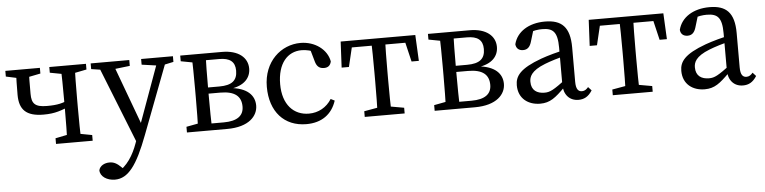

<svg xmlns="http://www.w3.org/2000/svg" viewBox="-45 -708 4697 1179"><g transform="rotate(-5 2303.5 -118.5)"><path d="M10 -439 103 -419H123L223 -439V-474H10V-439ZM221 -186C295 -186 330 -202 394 -227V-268C342 -245 314 -237 246 -237C172 -237 152 -260 152 -320C152 -382 152 -427 154 -474H75C73 -423 72 -372 72 -321C72 -230 113 -186 221 -186ZM281 0H507V-35L401 -55H381L281 -35V0ZM281 -439 387 -419H407L507 -439V-474H281V-439ZM351 0H437C435 -45 434 -146 434 -210V-264C434 -328 435 -429 437 -474H351C353 -429 354 -328 354 -264V-210C354 -146 353 -45 351 0Z M623 250C705 250 761 174 829 -6L1007 -474H953L799 -49L768 38C743 108 703 177 636 210L663 232L702 210L671 179C644 152 624 142 598 142C568 142 539 156 532 184C532 223 574 250 623 250ZM783 52 824 -48 817 -68 667 -474H574L783 52ZM536 -439 634 -424H654L774 -438V-474H536V-439ZM847 -439 953 -424H973L1043 -439V-474H847V-439Z M1088 0H1201V-55H1194L1088 -35V0ZM1088 -439 1194 -419H1201V-474H1088V-439ZM1158 0H1244C1242 -45 1241 -146 1241 -210V-251C1241 -328 1242 -429 1244 -474H1158C1160 -429 1161 -328 1161 -264V-210C1161 -146 1160 -45 1158 0ZM1201 0H1336C1472 0 1526 -65 1526 -128C1526 -190 1482 -240 1373 -249V-243C1466 -254 1503 -303 1503 -358C1503 -426 1446 -474 1346 -474H1201V-432H1325C1389 -432 1422 -408 1422 -352C1422 -292 1389 -264 1311 -264H1201V-226H1313C1403 -226 1442 -192 1442 -129C1442 -73 1402 -42 1319 -42H1201V0Z M1824 13C1918 13 1982 -33 2009 -116L1985 -128C1954 -78 1903 -50 1845 -50C1751 -50 1684 -119 1684 -245C1684 -373 1746 -442 1833 -442C1861 -442 1895 -435 1929 -417L1883 -454L1908 -366C1915 -341 1928 -321 1961 -321C1986 -321 2001 -333 2006 -358C1993 -432 1919 -487 1830 -487C1711 -487 1601 -393 1601 -236C1601 -83 1687 13 1824 13Z M2069 -314H2114L2152 -474L2102 -432H2512L2462 -474L2500 -314H2545L2537 -474H2077L2069 -314ZM2184 0H2430V-35L2317 -55H2297L2184 -35V0ZM2264 0H2350C2348 -45 2347 -146 2347 -210V-264C2347 -328 2348 -429 2350 -474H2264C2266 -429 2267 -328 2267 -264V-210C2267 -146 2266 -45 2264 0Z M2615 0H2728V-55H2721L2615 -35V0ZM2615 -439 2721 -419H2728V-474H2615V-439ZM2685 0H2771C2769 -45 2768 -146 2768 -210V-251C2768 -328 2769 -429 2771 -474H2685C2687 -429 2688 -328 2688 -264V-210C2688 -146 2687 -45 2685 0ZM2728 0H2863C2999 0 3053 -65 3053 -128C3053 -190 3009 -240 2900 -249V-243C2993 -254 3030 -303 3030 -358C3030 -426 2973 -474 2873 -474H2728V-432H2852C2916 -432 2949 -408 2949 -352C2949 -292 2916 -264 2838 -264H2728V-226H2840C2930 -226 2969 -192 2969 -129C2969 -73 2929 -42 2846 -42H2728V0Z M3265 13C3326 13 3360 -15 3420 -75H3449L3435 -125C3353 -64 3332 -52 3297 -52C3251 -52 3216 -73 3216 -126C3216 -155 3226 -193 3316 -228C3346 -240 3405 -259 3450 -268V-304C3400 -295 3337 -277 3295 -262C3161 -213 3131 -168 3131 -112C3131 -29 3192 13 3265 13ZM3501 10C3535 10 3562 -3 3586 -41L3566 -63C3555 -50 3544 -41 3527 -41C3504 -41 3490 -57 3490 -102V-314C3490 -440 3440 -487 3337 -487C3237 -487 3163 -440 3144 -364C3146 -339 3162 -324 3189 -324C3216 -324 3231 -340 3240 -369L3266 -455L3226 -424C3263 -439 3293 -442 3316 -442C3382 -442 3410 -418 3410 -320V-92C3410 -30 3446 10 3501 10Z M3598 -314H3643L3681 -474L3631 -432H4041L3991 -474L4029 -314H4074L4066 -474H3606L3598 -314ZM3713 0H3959V-35L3846 -55H3826L3713 -35V0ZM3793 0H3879C3877 -45 3876 -146 3876 -210V-264C3876 -328 3877 -429 3879 -474H3793C3795 -429 3796 -328 3796 -264V-210C3796 -146 3795 -45 3793 0Z M4279 13C4340 13 4374 -15 4434 -75H4463L4449 -125C4367 -64 4346 -52 4311 -52C4265 -52 4230 -73 4230 -126C4230 -155 4240 -193 4330 -228C4360 -240 4419 -259 4464 -268V-304C4414 -295 4351 -277 4309 -262C4175 -213 4145 -168 4145 -112C4145 -29 4206 13 4279 13ZM4515 10C4549 10 4576 -3 4600 -41L4580 -63C4569 -50 4558 -41 4541 -41C4518 -41 4504 -57 4504 -102V-314C4504 -440 4454 -487 4351 -487C4251 -487 4177 -440 4158 -364C4160 -339 4176 -324 4203 -324C4230 -324 4245 -340 4254 -369L4280 -455L4240 -424C4277 -439 4307 -442 4330 -442C4396 -442 4424 -418 4424 -320V-92C4424 -30 4460 10 4515 10Z"/></g></svg>

Font: Source Serif Variable
Style: Regular
Weight: 389
Designer: Frank Grießhammer
Foundry: Adobe Systems Incorporated
Version: Version 3.001;hotconv 1.0.111;makeotfexe 2.5.65597